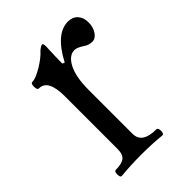

<svg xmlns="http://www.w3.org/2000/svg" viewBox="-142 -493 559 559"><g transform="rotate(-45 138.0 -213.5)"><path d="M26 4Q20 4 20 -8.5Q20 -21 26 -21Q51 -21 62 -29.5Q73 -38 73 -61V-278Q73 -347 36 -347Q29 -347 29 -360.5Q29 -374 36 -374Q50 -374 76.5 -390Q103 -406 117 -422Q128 -431 133 -431Q137 -431 137 -418Q135 -374 135 -350L142 -347Q183 -425 233 -425Q252 -425 263 -413Q274 -401 274 -381Q274 -361 264.5 -347Q255 -333 242 -333Q227 -333 215 -342Q198 -353 188 -353Q165 -353 150 -323.5Q135 -294 135 -241V-61Q135 -21 193 -21Q200 -21 200 -8.5Q200 4 193 4Q156 0 110 0Q65 0 26 4Z"/></g></svg>

Font: Junicode Cond Light
Style: Regular
Weight: 300
Width: 3
Designer: Peter S. Baker
Version: Version 2.201